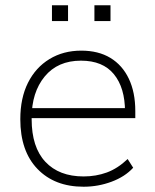

<svg xmlns="http://www.w3.org/2000/svg" viewBox="-20 -700 587 728"><path d="M297 8Q187 8 122 -59.5Q57 -127 57 -248Q57 -328 86 -386Q115 -444 167.5 -476Q220 -508 288 -508Q353 -508 398.5 -480.5Q444 -453 468.5 -401.5Q493 -350 493 -279V-252H84V-290H471L454 -277Q454 -367 412 -418.5Q370 -470 287 -470Q199 -470 149.5 -410Q100 -350 100 -253V-248Q100 -142 152 -86.5Q204 -31 297 -31Q344 -31 385 -46Q426 -61 464 -97L485 -64Q454 -30 403 -11Q352 8 297 8ZM338 -620V-680H399V-620ZM177 -620V-680H238V-620Z"/></svg>

Font: Mulish ExtraLight
Style: Regular
Weight: 200
Designer: Vernon Adams
Foundry: Vernon Adams
Version: Version 3.603